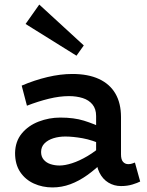

<svg xmlns="http://www.w3.org/2000/svg" viewBox="-20 -807 646 841"><path d="M510 8Q480 8 455 -7Q430 -22 415.5 -51Q401 -80 401 -121V-299Q401 -330 385 -349.5Q369 -369 342 -377.5Q315 -386 282 -386Q241 -386 194 -374.5Q147 -363 98 -344L75 -432Q131 -456 188 -469.5Q245 -483 297 -483Q366 -483 413.5 -461Q461 -439 485.5 -397Q510 -355 510 -294V-131Q510 -108 519 -98Q528 -88 542 -88Q551 -88 558.5 -90.5Q566 -93 571 -95L594 -12Q583 -6 560.5 1Q538 8 510 8ZM210 14Q166 14 128.5 -3Q91 -20 68.5 -53.5Q46 -87 46 -137Q47 -188 75.5 -222.5Q104 -257 149.5 -274.5Q195 -292 244 -292Q304 -292 347.5 -278.5Q391 -265 437 -243V-170Q384 -194 341.5 -201.5Q299 -209 266 -209Q238 -209 214 -201.5Q190 -194 175 -179Q160 -164 160 -141Q160 -121 171.5 -107.5Q183 -94 201.5 -88Q220 -82 241 -82Q264 -82 295.5 -92Q327 -102 363.5 -123.5Q400 -145 437 -179L435 -102Q400 -67 363 -40.5Q326 -14 288 0Q250 14 210 14ZM315 -563 92 -702 152 -787 347 -608Z"/></svg>

Font: BioRhyme SemiBold
Style: Regular
Weight: 600
Designer: Aoife Mooney
Foundry: Aoife Mooney Type
Version: Version 1.600;gftools[0.9.33]